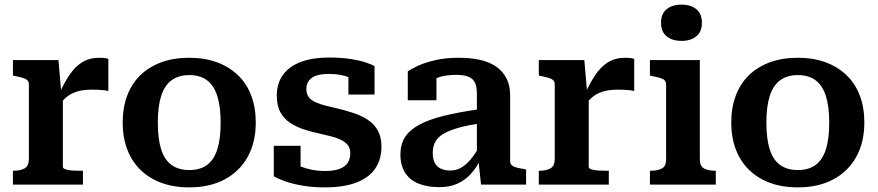

<svg xmlns="http://www.w3.org/2000/svg" viewBox="-20 -799 3802 831"><path d="M449 -544V-405Q442 -407 429.5 -408.5Q417 -410 403.5 -410.5Q390 -411 377 -411Q353 -411 333 -407.5Q313 -404 295.5 -396Q278 -388 263 -374.5Q248 -361 233 -342L231 -382Q255 -436 279.5 -473Q304 -510 335.5 -529.5Q367 -549 410 -549Q423 -549 434 -547.5Q445 -546 449 -544ZM36 0V-60H39Q69 -60 87 -70.5Q105 -81 105 -112V-433Q105 -445 98.5 -451.5Q92 -458 78.5 -462Q65 -466 45 -470L36 -472V-539H233L246 -390L252 -394V-77Q252 -70 264 -66Q276 -62 292.5 -61Q309 -60 324 -60H339V0Z M1087 -269Q1087 -183 1052 -120Q1017 -57 952.5 -22.5Q888 12 799 12Q710 12 645 -22.5Q580 -57 545.5 -120Q511 -183 511 -269Q511 -333 530.5 -385Q550 -437 587.5 -473.5Q625 -510 678.5 -529.5Q732 -549 799 -549Q866 -549 919 -529.5Q972 -510 1010 -473.5Q1048 -437 1067.5 -385Q1087 -333 1087 -269ZM663 -269Q663 -198 677.5 -152.5Q692 -107 722.5 -85Q753 -63 799 -63Q846 -63 876 -85Q906 -107 920.5 -152.5Q935 -198 935 -269Q935 -338 920.5 -383.5Q906 -429 876 -451.5Q846 -474 799 -474Q753 -474 722.5 -451.5Q692 -429 677.5 -383.5Q663 -338 663 -269Z M1496 -136Q1496 -158 1485 -171.5Q1474 -185 1455 -194Q1436 -203 1412.5 -209Q1389 -215 1362 -221Q1329 -228 1296.5 -238.5Q1264 -249 1237 -266.5Q1210 -284 1194 -312.5Q1178 -341 1178 -385Q1178 -439 1205.5 -476Q1233 -513 1283.5 -531.5Q1334 -550 1403 -550Q1458 -550 1498.5 -543.5Q1539 -537 1565 -528Q1591 -519 1601 -513V-390H1488V-489Q1501 -490 1509 -486.5Q1517 -483 1520.5 -476.5Q1524 -470 1524.5 -462Q1525 -454 1523 -445Q1511 -456 1493 -463.5Q1475 -471 1453 -475Q1431 -479 1403 -479Q1353 -479 1329.5 -462Q1306 -445 1306 -413Q1306 -392 1316.5 -378.5Q1327 -365 1346 -356.5Q1365 -348 1390 -341.5Q1415 -335 1443 -329Q1476 -321 1509.5 -310Q1543 -299 1570.5 -281.5Q1598 -264 1614.5 -235.5Q1631 -207 1631 -165Q1631 -109 1604 -69.5Q1577 -30 1522.5 -9Q1468 12 1387 12Q1333 12 1289.5 4.5Q1246 -3 1215 -14Q1184 -25 1165 -36V-168H1281V-37Q1264 -44 1254 -53Q1244 -62 1240.5 -71Q1237 -80 1238.5 -87.5Q1240 -95 1246 -98Q1260 -87 1281 -78.5Q1302 -70 1329 -64.5Q1356 -59 1388 -59Q1424 -59 1448 -67.5Q1472 -76 1484 -93Q1496 -110 1496 -136Z M2060 -327V-265Q2010 -258 1974 -248.5Q1938 -239 1914 -227.5Q1890 -216 1877 -202.5Q1864 -189 1858.5 -172.5Q1853 -156 1853 -137Q1853 -110 1862 -93.5Q1871 -77 1888 -69Q1905 -61 1929 -61Q1954 -61 1975.5 -73Q1997 -85 2017.5 -109.5Q2038 -134 2059 -172L2064 -117Q2044 -75 2018 -46.5Q1992 -18 1958.5 -3.5Q1925 11 1882 11Q1829 11 1791 -4.5Q1753 -20 1733 -52Q1713 -84 1713 -131Q1713 -173 1732 -204Q1751 -235 1792.5 -258Q1834 -281 1900 -297.5Q1966 -314 2060 -327ZM2062 0 2050 -112 2044 -113V-394Q2044 -423 2036 -440.5Q2028 -458 2008.5 -466.5Q1989 -475 1954 -475Q1903 -475 1870 -461Q1837 -447 1823 -431Q1818 -437 1819 -445.5Q1820 -454 1826 -461.5Q1832 -469 1843 -474.5Q1854 -480 1869 -481V-365H1745V-490Q1760 -501 1789.5 -514.5Q1819 -528 1863.5 -538.5Q1908 -549 1966 -549Q2016 -549 2057 -540Q2098 -531 2127 -511Q2156 -491 2172 -460Q2188 -429 2188 -386V-101Q2188 -90 2195.5 -83.5Q2203 -77 2217 -73.5Q2231 -70 2251 -67L2257 -65V0Z M2725 -544V-405Q2718 -407 2705.5 -408.5Q2693 -410 2679.5 -410.5Q2666 -411 2653 -411Q2629 -411 2609 -407.5Q2589 -404 2571.5 -396Q2554 -388 2539 -374.5Q2524 -361 2509 -342L2507 -382Q2531 -436 2555.5 -473Q2580 -510 2611.5 -529.5Q2643 -549 2686 -549Q2699 -549 2710 -547.5Q2721 -546 2725 -544ZM2312 0V-60H2315Q2345 -60 2363 -70.5Q2381 -81 2381 -112V-433Q2381 -445 2374.5 -451.5Q2368 -458 2354.5 -462Q2341 -466 2321 -470L2312 -472V-539H2509L2522 -390L2528 -394V-77Q2528 -70 2540 -66Q2552 -62 2568.5 -61Q2585 -60 2600 -60H2615V0Z M2930 -622Q2889 -622 2865 -642Q2841 -662 2841 -701Q2841 -739 2865 -759Q2889 -779 2930 -779Q2970 -779 2994 -759Q3018 -739 3018 -701Q3018 -662 2994 -642Q2970 -622 2930 -622ZM3009 -539V-109Q3009 -80 3027 -70Q3045 -60 3076 -60H3078V0H2793V-60H2796Q2827 -60 2845 -70Q2863 -80 2863 -109V-433Q2863 -451 2848 -457.5Q2833 -464 2802 -470L2793 -472V-539Z M3721 -269Q3721 -183 3686 -120Q3651 -57 3586.5 -22.5Q3522 12 3433 12Q3344 12 3279 -22.5Q3214 -57 3179.5 -120Q3145 -183 3145 -269Q3145 -333 3164.5 -385Q3184 -437 3221.5 -473.5Q3259 -510 3312.5 -529.5Q3366 -549 3433 -549Q3500 -549 3553 -529.5Q3606 -510 3644 -473.5Q3682 -437 3701.5 -385Q3721 -333 3721 -269ZM3297 -269Q3297 -198 3311.5 -152.5Q3326 -107 3356.5 -85Q3387 -63 3433 -63Q3480 -63 3510 -85Q3540 -107 3554.5 -152.5Q3569 -198 3569 -269Q3569 -338 3554.5 -383.5Q3540 -429 3510 -451.5Q3480 -474 3433 -474Q3387 -474 3356.5 -451.5Q3326 -429 3311.5 -383.5Q3297 -338 3297 -269Z"/></svg>

Font: Roboto Serif SemiBold
Style: Regular
Weight: 600
Designer: Greg Gazdowicz
Foundry: Commercial Type
Version: Version 1.008